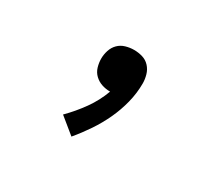

<svg xmlns="http://www.w3.org/2000/svg" viewBox="-82 -315 763 682"><g transform="rotate(30 300.0 26.0)"><path d="M261 215 196 162Q229 129 256.5 90.5Q284 52 300 8H299Q282 8 265.5 2.5Q249 -3 236.5 -15Q224 -27 219 -44Q214 -61 214 -78Q214 -95 219.5 -112Q225 -129 237 -141Q249 -153 266 -158Q283 -163 300 -163Q318 -163 335 -158Q352 -153 364 -140Q376 -127 381 -109.5Q386 -92 386 -75Q386 -35 376 4.5Q366 44 349 80.5Q332 117 309.5 150.5Q287 184 261 215Z"/></g></svg>

Font: Iosevka HT Medium Extended
Style: Regular
Weight: 500
Width: 7
Monospace: yes
Designer: Belleve Invis
Foundry: Belleve Invis
Version: Version 32.3.0; ttfautohint (v1.8.4)